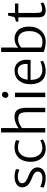

<svg xmlns="http://www.w3.org/2000/svg" viewBox="1314 -2166 861 3529"><g transform="rotate(-90 1744.5 -401.5)"><path d="M61 -32.2 73.7 -93.8Q92.8 -80.6 140.4 -66.9Q188 -53.2 234.4 -52.7Q289.6 -52.7 322.8 -75Q356 -97.2 356 -139.2Q356 -149.9 353.3 -159.4Q350.6 -168.9 344.2 -177.5Q337.9 -186 332 -192.9Q326.2 -199.7 314.5 -207Q302.7 -214.4 294.9 -218.8Q287.1 -223.1 271.7 -230Q256.3 -236.8 248.5 -240.2Q240.7 -243.7 223.1 -250.5Q188 -264.6 161.9 -279.8Q135.7 -294.9 112.5 -315.7Q89.4 -336.4 77.1 -363.8Q64.9 -391.1 65.4 -423.8Q66.9 -492.2 121.8 -528.1Q176.8 -564 259.8 -564.5Q303.7 -564.9 344.2 -555.4Q384.8 -545.9 402.8 -535.6L389.6 -473.6Q374 -485.4 337.9 -494.6Q301.8 -503.9 262.7 -503.9Q204.6 -503.9 173.3 -483.2Q142.1 -462.4 141.1 -428.2Q140.6 -387.7 170.7 -362.8Q200.7 -337.9 262.7 -314Q289.6 -303.2 308.8 -294.4Q328.1 -285.6 353.3 -270Q378.4 -254.4 394 -237.8Q409.7 -221.2 420.9 -197Q432.1 -172.9 432.1 -145Q432.1 -72.8 380.1 -32.5Q328.1 7.8 238.3 7.8Q186.5 7.8 136.5 -3.9Q86.4 -15.6 61 -32.2Z M535.2 -270Q535.2 -355 564.9 -420.9Q594.7 -486.8 654.8 -525.6Q714.8 -564.5 797.9 -564.5Q843.3 -564.5 880.1 -555.7Q917 -546.9 933.1 -535.6L918.9 -471.2Q877.4 -501.5 793.9 -501.5Q720.2 -501.5 668.7 -445.6Q617.2 -389.6 614.3 -286.1Q612.8 -229.5 626.5 -184.3Q640.1 -139.2 664.6 -111.1Q689 -83 720.5 -68.4Q752 -53.7 788.1 -53.7Q831.5 -53.7 868.7 -65.7Q905.8 -77.6 929.2 -92.3L945.8 -45.4Q918.9 -21 873.5 -6.6Q828.1 7.8 775.9 7.8Q701.2 7.8 646 -28.8Q590.8 -65.4 563.2 -127.7Q535.6 -189.9 535.2 -270Z M1074.2 0V-812.5H1155.3V-564.9L1151.4 -488.8Q1187.5 -517.6 1244.1 -540.8Q1300.8 -564 1356 -564.9Q1448.2 -566.4 1488.3 -513.2Q1528.3 -460 1527.8 -330.6V0H1446.3L1446.8 -336.4Q1446.8 -427.7 1419.9 -463.1Q1393.1 -498.5 1322.8 -496.6Q1283.7 -495.6 1237.1 -476.1Q1190.4 -456.5 1155.3 -429.2V0Z M1723.6 0V-556.2H1805.2V0ZM1762.2 -677.7Q1740.2 -677.7 1725.1 -692.9Q1710 -708 1710 -733.4Q1710 -759.8 1728.3 -777.8Q1746.6 -795.9 1770 -795.9Q1795.4 -795.9 1808.8 -780.8Q1822.3 -765.6 1822.3 -740.7Q1822.3 -712.9 1804.4 -695.3Q1786.6 -677.7 1762.2 -677.7Z M2203.6 7.8Q2086.9 7.8 2023.9 -66.9Q1960.9 -141.6 1960.9 -275.9Q1960.9 -404.3 2027.1 -483.6Q2093.3 -563 2210.4 -564.5Q2298.3 -565.4 2353 -508.1Q2407.7 -450.7 2410.2 -355.5Q2410.2 -290.5 2405.8 -270H2041Q2041 -256.8 2041.5 -250.5Q2043 -198.2 2057.1 -159.7Q2071.3 -121.1 2096.2 -98.1Q2121.1 -75.2 2152.8 -64.5Q2184.6 -53.7 2224.6 -53.7Q2262.2 -53.7 2308.1 -64.9Q2354 -76.2 2376 -90.8L2392.1 -43.5Q2364.7 -21 2310.5 -6.6Q2256.3 7.8 2203.6 7.8ZM2205.6 -506.3Q2140.6 -506.3 2097.7 -461.7Q2054.7 -417 2044.4 -324.7H2333.5Q2336.4 -378.4 2325.7 -417.7Q2314.9 -457 2284.7 -481.7Q2254.4 -506.3 2205.6 -506.3Z M2553.2 -31.2V-811H2634.8V-579.1L2631.3 -496.1Q2702.1 -564.5 2800.8 -564.5Q2847.2 -564.5 2886.5 -547.6Q2925.8 -530.8 2956.1 -498.8Q2986.3 -466.8 3003.4 -415.3Q3020.5 -363.8 3020.5 -298.8Q3020.5 -162.1 2942.9 -76.9Q2865.2 8.3 2740.2 8.3Q2685.1 8.3 2627.9 -5.4Q2570.8 -19 2553.2 -31.2ZM2778.8 -500.5Q2736.8 -500.5 2698 -483.2Q2659.2 -465.8 2634.8 -443.8V-75.7Q2648.9 -64.9 2679.9 -58.3Q2710.9 -51.8 2749.5 -51.8Q2787.1 -51.8 2820.3 -66.7Q2853.5 -81.5 2879.6 -110.1Q2905.8 -138.7 2921.4 -184.6Q2937 -230.5 2937.5 -288.1Q2938.5 -391.6 2897.9 -446Q2857.4 -500.5 2778.8 -500.5Z M3316.9 7.8Q3288.6 7.8 3267.8 2.4Q3247.1 -2.9 3228.5 -17.1Q3210 -31.2 3200.2 -60.1Q3190.4 -88.9 3190.4 -131.8V-495.1H3112.3V-539.6Q3121.6 -542.5 3138.9 -546.4Q3156.2 -550.3 3166 -552.7Q3175.8 -555.2 3185.3 -561Q3194.8 -566.9 3197.8 -575.2Q3201.2 -583.5 3209 -625.2Q3216.8 -667 3222.2 -683.6H3271.5V-556.6H3444.3V-495.1H3271.5V-177.7Q3271.5 -136.2 3274.9 -112.3Q3278.3 -88.4 3288.1 -76.2Q3297.9 -64 3310.1 -60.8Q3322.3 -57.6 3345.7 -57.6Q3369.6 -57.6 3402.6 -66.7Q3435.5 -75.7 3449.7 -85.4L3463.9 -38.1Q3442.4 -20.5 3398.2 -6.3Q3354 7.8 3316.9 7.8Z"/></g></svg>

Font: HaufeMerriweatherSansLt
Style: Regular
Weight: 300
Designer: Eben Sorkin
Foundry: Eben Sorkin
Version: Version 1.56